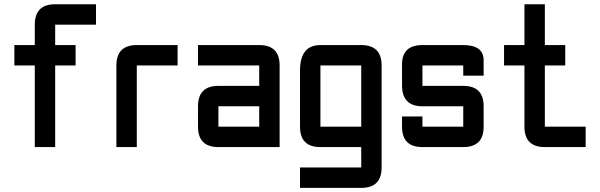

<svg xmlns="http://www.w3.org/2000/svg" viewBox="-20 -704 2872 919"><path d="M439.5 -683.6V-585.9H244.1V-488.3H341.8V-390.6H244.1V0H146.5V-390.6H48.8V-488.3H146.5V-585.9Q146.5 -683.6 244.1 -683.6Z M634.8 -488.3H830.1V-390.6H634.8V0H537.1V-390.6Q537.1 -488.3 634.8 -488.3Z M1318.4 0H1025.4Q927.7 0 927.7 -97.7V-195.3Q927.7 -293 1025.4 -293H1220.7V-390.6H927.7V-488.3H1220.7Q1318.4 -488.3 1318.4 -390.6ZM1025.4 -97.7H1220.7V-195.3H1025.4Z M1709 195.3H1416V97.7H1709V0H1513.7Q1416 0 1416 -97.7V-366.2Q1416 -488.3 1513.7 -488.3H1709Q1806.6 -488.3 1806.6 -390.6V97.7Q1806.6 195.3 1709 195.3ZM1513.7 -97.7H1709V-390.6H1513.7Z M1904.3 -146.5H2002V-97.7H2197.3V-195.3H2002Q1904.3 -195.3 1904.3 -295.4V-395.5Q1904.3 -488.3 2002 -488.3H2197.3Q2294.9 -488.3 2294.9 -415V-341.8H2197.3V-390.6H2002V-293H2197.3Q2294.9 -293 2294.9 -195.3V-97.7Q2294.9 0 2197.3 0H2002Q1904.3 0 1904.3 -97.7Z M2587.9 0Q2490.2 0 2490.2 -97.7V-390.6H2392.6V-488.3H2490.2V-683.6H2587.9V-488.3H2685.5V-390.6H2587.9V-97.7H2783.2V0Z"/></svg>

Font: BabelStone Runic Berhtwald
Style: Regular
Weight: 400
Designer: Andrew West
Foundry: BabelStone
Version: Version 7.004;November 9, 2023